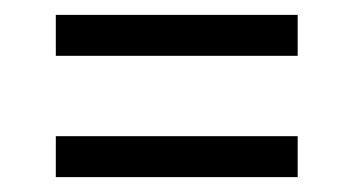

<svg xmlns="http://www.w3.org/2000/svg" viewBox="-20 -382 473 258"><path d="M55 -307V-362H380V-307ZM55 -144V-199H380V-144Z"/></svg>

Font: Saira Ultra Condensed
Style: Regular
Weight: 400
Width: 1
Designer: Hector Gatti with collaboration of the Omnibus-Type team
Foundry: Omnibus-Type
Version: Version 1.001; ttfautohint (v1.8)